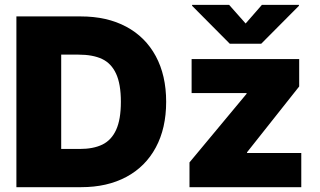

<svg xmlns="http://www.w3.org/2000/svg" viewBox="-20 -775 1323 795"><path d="M47.9 0V-707H314.5Q422.9 -707 502.4 -664.6Q582 -622.1 625 -542.5Q668 -462.9 668 -353.5Q668 -244.1 625.2 -164.6Q582.5 -85 503.2 -42.5Q423.8 0 316.4 0ZM309.6 -158.2Q366.7 -158.2 404.1 -176.5Q441.4 -194.8 460.9 -237.5Q480.5 -280.3 480.5 -353.5Q480.5 -426.8 460.7 -469.7Q440.9 -512.7 402.6 -530.8Q364.3 -548.8 304.7 -548.8H233.4V-158.2ZM764.6 -102.5 1001 -386.7V-389.6H773.4V-530.3H1218.8V-417L1002.9 -144.5V-141.6H1227.5V0H764.6ZM997.1 -677.7 1064.5 -754.9H1217.8V-751L1061.5 -593.8H931.6L775.4 -751V-754.9H928.7Z"/></svg>

Font: Pretendard JP Black
Style: Regular
Weight: 900
Designer: Base glyphs from Inter by Rasmus Andersson; Hangeul glyphs from Noto Sans CJK(Source Han Sans) by Jang Soo-young and Kan
Foundry: Kil Hyung-jin
Version: Version 1.309